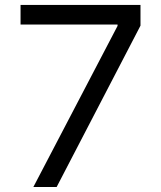

<svg xmlns="http://www.w3.org/2000/svg" viewBox="-20 -747 644 767"><path d="M206.3 0H113.3L449.6 -643.5V-649.1H62.1V-727.3H541.2V-644.5Z"/></svg>

Font: Linik Sans
Style: Regular
Weight: 400
Designer: Rasmus Andersson (font), Marc Monis (original base), Kil Hyung-jin (Pretendard portions), Cristiano Sobral (main changes
Foundry: rsms
Version: Version 3.018;May 31, 2022;FontCreator 14.0.0.2814 64-bit; t